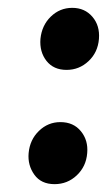

<svg xmlns="http://www.w3.org/2000/svg" viewBox="-20 -477 283 489"><path d="M149.5 -299Q116.5 -299 98.4 -321.9Q80.4 -344.9 83 -378Q86.5 -412.5 109.4 -434.7Q132.4 -457 164 -457Q195.9 -457 215.3 -434.3Q234.7 -411.7 232 -378Q229.3 -343.6 205.5 -321.3Q181.8 -299 149.5 -299ZM119 -8Q84.6 -8 67.4 -32.2Q50.2 -56.3 52.9 -87Q56 -121.2 79.2 -143.6Q102.3 -166 133.8 -166Q167.2 -166 186.1 -142.7Q205 -119.5 202.1 -87Q199.4 -53 175.6 -30.5Q151.8 -8 119 -8Z"/></svg>

Font: Karla
Style: Italic
Weight: 400
Italic angle: -8°
Designer: Jonathan Pinhorn
Version: Version 2.004;gftools[0.9.33]